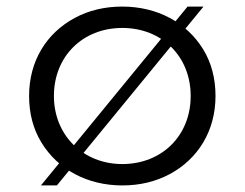

<svg xmlns="http://www.w3.org/2000/svg" viewBox="-20 -548 744 584"><path d="M352 16C405.5 16 453.5 4.5 496.5 -18.5C582 -64.5 635.5 -149.5 635.5 -256C635.5 -309.5 623 -357 598 -398C548 -479.5 458.5 -528 352 -528C298.5 -528 250 -516.5 207.5 -493.5C122 -447.5 68.5 -363.5 68.5 -256C68.5 -202.5 81 -155.5 106 -114.5C156 -32.5 245.5 16 352 16ZM352 -49C233 -49 144 -136.5 144 -256C144 -377 232 -463 352 -463C472 -463 560 -377 560 -256C560 -135 472 -49 352 -49ZM153 16 599 -528H550.5L104.5 16Z"/></svg>

Font: Spartan
Style: Regular
Weight: 400
Designer: Matt Bailey, Mirko Velimirovic
Foundry: Matt Bailey
Version: Version 1.003